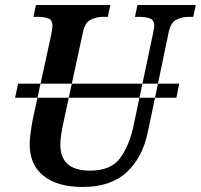

<svg xmlns="http://www.w3.org/2000/svg" viewBox="-20 -734 799 764"><path d="M40 -345 52 -401H693L682 -345ZM309 10Q421 10 484.5 -49Q548 -108 569 -212L650 -600Q658 -644 681.5 -655.5Q705 -667 732 -667H749L759 -714H527L517 -667H534Q560 -667 577 -660.5Q594 -654 594 -631Q594 -626 592 -617.5Q590 -609 589 -601L511 -232Q495 -156 458.5 -105.5Q422 -55 338 -55Q220 -55 220 -159Q220 -177 224 -202Q228 -227 234 -254L309 -601Q317 -644 340.5 -655.5Q364 -667 391 -667H409L419 -714H123L113 -667H130Q156 -667 172.5 -660.5Q189 -654 189 -631Q189 -627 184 -597L110 -257Q106 -236 102 -206.5Q98 -177 98 -161Q98 -78 153.5 -34Q209 10 309 10Z"/></svg>

Font: Noto Serif SemiCondensed Semi
Style: Italic
Weight: 600
Width: 4
Italic angle: -12°
Designer: Monotype Design Team
Foundry: Monotype Imaging Inc.
Version: Version 1.901